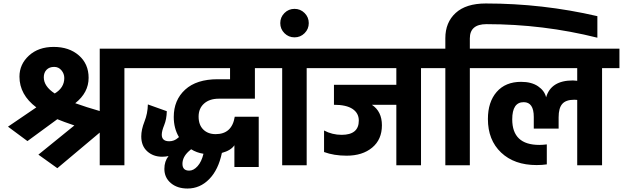

<svg xmlns="http://www.w3.org/2000/svg" viewBox="-20 -951 3585 1105"><path d="M292 -566Q264 -566 248 -549.5Q232 -533 232 -506Q232 -454 295 -413Q350 -446 350 -502Q350 -527 333.5 -546.5Q317 -566 292 -566ZM554 -671H796V-559H696V0H554V-188L310 17L201 -61L408 -229Q343 -251 310 -265L138 -139L26 -222L189 -333Q92 -406 92 -510Q92 -581 146.5 -631Q201 -681 289 -681Q378 -681 434 -632Q490 -583 490 -503Q490 -418 413 -357Q477 -334 554 -312Z M1080 -92 1066 -80Q1030 -47 1030 -8Q1030 31 1069 31Q1094 31 1117 5.5Q1140 -20 1151 -66Q1112 -72 1080 -92ZM1447 -383H1239Q1186 -383 1154.5 -355Q1123 -327 1123 -280Q1123 -232 1150 -205.5Q1177 -179 1221 -179Q1315 -179 1331 -279H1469V10H1329V-115Q1309 -85 1257 -71Q1237 26 1184 80Q1131 134 1059 134Q1000 134 963 102.5Q926 71 926 21Q926 -23 950 -53Q934 -49 913 -49Q862 -49 827.5 -80Q793 -111 793 -166Q793 -205 811.5 -251.5Q830 -298 831 -350L940 -311Q939 -265 925 -231Q911 -197 911 -176Q911 -138 954 -138Q983 -138 1005 -158L1010 -162Q980 -212 980 -278Q980 -375 1045.5 -435Q1111 -495 1233 -495H1304V-559H736V-671H1564V-559H1447Z M1504 -559V-671H1845V-559H1745V0H1604V-559Z M1617 -760Q1593 -784 1593 -818Q1593 -852 1617 -876Q1641 -900 1675 -900Q1709 -900 1733 -876Q1757 -852 1757 -818Q1757 -784 1733 -760Q1709 -736 1675 -736Q1641 -736 1617 -760Z M1785 -671H2504V-559H2403V0H2261V-348H2120Q2178 -310 2178 -230Q2178 -148 2122 -101.5Q2066 -55 1975 -55Q1902 -55 1845 -76V-200Q1892 -175 1946 -175Q2045 -175 2045 -257Q2045 -300 2009 -324Q1973 -348 1902 -348V-463H2261V-559H1785Z M2776 -931Q3103 -931 3418 -858V-734Q3106 -812 2780 -812Q2684 -812 2684 -730V-671H2784V-559H2684V0H2543V-559H2443V-671H2543V-731Q2543 -822 2602.5 -876.5Q2662 -931 2776 -931Z M3545 -671V-559H3445V0H3302V-376Q3296 -377 3285 -377Q3237 -377 3216 -353Q3195 -329 3195 -276V-211H3052V-278Q3052 -363 2994 -363Q2928 -363 2928 -264Q2928 -117 3084 -117Q3104 -117 3127 -120V-5Q3100 -1 3068 -1Q2940 -1 2864 -73Q2788 -145 2788 -266Q2788 -364 2838.5 -422Q2889 -480 2979 -480Q3039 -480 3076.5 -454.5Q3114 -429 3123 -391Q3151 -488 3277 -488Q3286 -488 3302 -486V-559H2724V-671Z"/></svg>

Font: Hind Bold
Style: Regular
Weight: 700
Designer: Manushi Parikh, Satya Rajpurohit
Foundry: Indian Type Foundry
Version: Version 1.201;PS 1.0;hotconv 1.0.78;makeotf.lib2.5.61930; tt